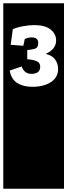

<svg xmlns="http://www.w3.org/2000/svg" viewBox="-29 -937 410 1170"><path d="M-9 -917H361V213H-9ZM113 -658 122 -699Q141 -709 164 -709Q204 -709 204 -675Q204 -646 183 -640Q162 -634 137 -632V-576Q169 -574 192.5 -565Q216 -556 216 -531Q216 -487 162 -487Q119 -487 103 -532L30 -507Q40 -453 77 -430.5Q114 -408 167 -408Q237 -408 281 -436.5Q325 -465 325 -517Q325 -548 308 -573Q291 -598 252 -608V-610Q313 -638 313 -691Q313 -730 279.5 -757Q246 -784 181 -784Q150 -784 113 -777.5Q76 -771 49 -759L36 -664Z"/></svg>

Font: Zilla Slab Highlight
Style: Bold
Weight: 700
Designer: Typotheque Type Foundry
Foundry: Typotheque type foundry
Version: Version 1.1; 2017; ttfautohint (v1.6)